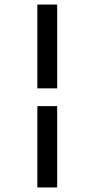

<svg xmlns="http://www.w3.org/2000/svg" viewBox="-20 -672 415 843"><path d="M144 -284H231V-652H144ZM144 151H231V-206H144Z"/></svg>

Font: Inconsolata Condensed
Style: Bold
Weight: 700
Width: 3
Monospace: yes
Designer: Raph Levien, Cyreal, Brenton Simpson
Foundry: Raph Levien, Cyreal, Google
Version: Version 3.100